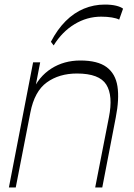

<svg xmlns="http://www.w3.org/2000/svg" viewBox="-20 -821 587 841"><path d="M19 0 125 -548H156L124 -382L121 -419Q149 -485 204.5 -520.5Q260 -556 332 -556Q408 -556 447 -527Q486 -498 494.5 -442.5Q503 -387 487 -306L428 0H397L457 -307Q476 -402 445.5 -450.5Q415 -499 317 -499Q239 -499 185 -460Q131 -421 113 -328L49 0ZM215 -622 203 -638Q231 -692 267.5 -728.5Q304 -765 347.5 -783Q391 -801 439 -801Q468 -801 488.5 -796Q509 -791 519 -783L502 -735Q491 -741 470 -744.5Q449 -748 423 -748Q361 -748 306.5 -715Q252 -682 215 -622Z"/></svg>

Font: Savate ExtraLight
Style: Italic
Weight: 200
Italic angle: -11°
Designer: Max Esnée
Foundry: Plomb Type
Version: Version 2.000